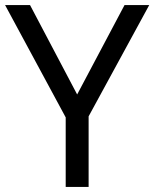

<svg xmlns="http://www.w3.org/2000/svg" viewBox="-20 -734 606 754"><path d="M283 -363 469 -714H566L328 -277V0H238V-273L0 -714H98Z"/></svg>

Font: Noto Sans SignWriting
Style: Regular
Weight: 400
Designer: Monotype Design Team
Foundry: Monotype Imaging Inc.
Version: Version 2.004; ttfautohint (v1.8.4.7-5d5b)